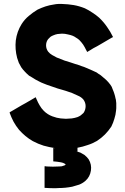

<svg xmlns="http://www.w3.org/2000/svg" viewBox="-20 -744 644 991"><path d="M578.1 -229.5Q578.1 -225.6 579.1 -220.7Q579.1 -215.8 580.1 -211.9Q580.1 -204.1 580.1 -201.2Q580.1 -198.2 580.1 -197.3Q580.1 -191.4 580.1 -185.5Q579.1 -179.7 579.1 -173.8Q577.1 -151.4 570.3 -130.9Q564.5 -110.4 554.7 -90.8Q540 -68.4 521.5 -49.8Q502.9 -31.2 480.5 -16.6Q457 -2.9 431.6 4.9Q407.2 13.7 379.9 18.6Q379.9 20.5 379.9 22.5Q379.9 25.4 379.9 27.3Q379.9 30.3 379.9 33.2Q379.9 35.2 379.9 38.1Q377.9 38.1 376 37.1Q374 37.1 372.1 36.1Q384.8 40 395.5 43.9Q405.3 48.8 416 55.7Q421.9 61.5 427.7 66.4Q433.6 72.3 437.5 78.1Q454.1 105.5 449.2 136.7Q444.3 168.9 420.9 189.5Q406.2 202.1 388.7 209Q371.1 214.8 352.5 219.7Q317.4 226.6 282.2 226.6Q274.4 227.5 266.6 227.5Q238.3 227.5 210 225.6Q210 222.7 210 220.7Q210 218.8 210 215.8Q210 205.1 210 194.3Q210 182.6 210 171.9Q210 165 210 157.2Q210 150.4 210 143.6Q210 135.7 210 128.9Q210 121.1 210 114.3Q212.9 114.3 215.8 114.3Q217.8 115.2 220.7 115.2Q237.3 116.2 252.9 116.2Q269.5 116.2 286.1 115.2Q292 115.2 298.8 114.3Q304.7 112.3 310.5 110.4Q312.5 110.4 313.5 109.4Q314.5 109.4 315.4 108.4Q315.4 108.4 316.4 107.4Q316.4 107.4 317.4 107.4Q317.4 107.4 317.4 106.4Q317.4 106.4 318.4 106.4Q319.3 104.5 317.4 103.5Q316.4 102.5 315.4 101.6Q310.5 98.6 305.7 96.7Q299.8 95.7 294.9 93.8Q285.2 91.8 275.4 90.8Q265.6 89.8 254.9 88.9Q254.9 86.9 254.9 85Q254.9 82 254.9 80.1Q254.9 71.3 254.9 63.5Q254.9 54.7 254.9 46.9Q254.9 41 254.9 36.1Q254.9 30.3 254.9 24.4Q254.9 23.4 254.9 22.5Q254.9 21.5 254.9 19.5Q257.8 20.5 259.8 20.5Q261.7 20.5 263.7 20.5Q233.4 15.6 205.1 7.8Q176.8 -1 149.4 -15.6Q128.9 -27.3 111.3 -42Q93.8 -56.6 78.1 -74.2Q61.5 -94.7 49.8 -116.2Q38.1 -138.7 29.3 -163.1Q31.2 -164.1 32.2 -166Q34.2 -167 36.1 -168Q50.8 -175.8 64.5 -184.6Q79.1 -192.4 92.8 -201.2Q102.5 -206.1 112.3 -211.9Q121.1 -217.8 130.9 -222.7Q138.7 -227.5 147.5 -232.4Q155.3 -237.3 164.1 -242.2Q164.1 -242.2 164.1 -242.2Q166 -238.3 168.9 -231.4Q175.8 -214.8 184.6 -200.2Q193.4 -184.6 206.1 -171.9Q215.8 -162.1 226.6 -155.3Q237.3 -148.4 250 -143.6Q273.4 -134.8 293 -132.8Q313.5 -130.9 320.3 -130.9Q335.9 -131.8 350.6 -132.8Q365.2 -134.8 379.9 -139.6Q389.6 -143.6 396.5 -148.4Q404.3 -154.3 411.1 -161.1Q421.9 -176.8 421.9 -196.3Q421.9 -214.8 410.2 -230.5Q399.4 -243.2 382.8 -250Q367.2 -256.8 352.5 -263.7Q314.5 -277.3 298.8 -281.2Q282.2 -286.1 278.3 -287.1Q259.8 -293 241.2 -299.8Q222.7 -305.7 204.1 -313.5Q193.4 -317.4 182.6 -323.2Q172.9 -328.1 162.1 -334Q152.3 -339.8 146.5 -343.8Q140.6 -346.7 129.9 -353.5Q129.9 -353.5 129.9 -353.5Q129.9 -353.5 129.9 -353.5Q118.2 -363.3 108.4 -374Q98.6 -383.8 89.8 -396.5Q83 -408.2 77.1 -419.9Q72.3 -432.6 68.4 -445.3Q56.6 -490.2 61.5 -535.2Q67.4 -581.1 91.8 -620.1Q107.4 -644.5 128.9 -662.1Q149.4 -679.7 173.8 -694.3Q194.3 -704.1 214.8 -710.9Q236.3 -717.8 257.8 -720.7Q262.7 -721.7 269.5 -722.7Q276.4 -723.6 281.2 -723.6Q282.2 -723.6 291 -723.6Q299.8 -723.6 299.8 -723.6Q331.1 -722.7 360.4 -717.8Q388.7 -712.9 418 -701.2Q438.5 -691.4 457 -678.7Q475.6 -667 492.2 -652.3Q515.6 -629.9 532.2 -605.5Q549.8 -581.1 563.5 -552.7Q561.5 -551.8 559.6 -550.8Q557.6 -549.8 555.7 -548.8Q541 -540 527.3 -532.2Q513.7 -524.4 499 -515.6Q490.2 -510.7 480.5 -504.9Q471.7 -500 461.9 -495.1Q454.1 -490.2 446.3 -485.4Q437.5 -480.5 429.7 -475.6Q428.7 -478.5 427.7 -480.5Q426.8 -483.4 424.8 -485.4Q418 -500 409.2 -513.7Q400.4 -526.4 388.7 -538.1Q380.9 -544.9 372.1 -549.8Q364.3 -555.7 354.5 -559.6Q344.7 -563.5 330.1 -566.4Q315.4 -570.3 299.8 -570.3Q288.1 -569.3 277.3 -568.4Q265.6 -566.4 254.9 -561.5Q247.1 -558.6 240.2 -553.7Q234.4 -548.8 228.5 -542Q217.8 -528.3 217.8 -509.8Q217.8 -492.2 228.5 -477.5Q237.3 -466.8 249 -460Q260.7 -453.1 272.5 -447.3Q301.8 -435.5 312.5 -431.6Q324.2 -427.7 343.8 -421.9Q355.5 -418 367.2 -414.1Q377.9 -411.1 389.6 -407.2Q395.5 -405.3 402.3 -402.3Q408.2 -400.4 414.1 -398.4Q430.7 -391.6 446.3 -384.8Q462.9 -377.9 478.5 -370.1Q484.4 -366.2 489.3 -362.3Q495.1 -359.4 500 -355.5Q513.7 -344.7 526.4 -333Q539.1 -321.3 549.8 -306.6Q552.7 -301.8 556.6 -295.9Q559.6 -290 561.5 -283.2Q566.4 -272.5 570.3 -259.8Q574.2 -248 576.2 -236.3Q577.1 -234.4 577.1 -233.4Q577.1 -231.4 578.1 -229.5Z"/></svg>

Font: LeFont
Style: Bold
Weight: 800
Designer: Leryon MEDIA
Version: Version 1.0